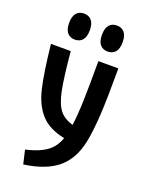

<svg xmlns="http://www.w3.org/2000/svg" viewBox="-156 -718 749 988"><g transform="rotate(20 219.0 -224.5)"><path d="M82 119.1Q133.8 107.4 168 89.8Q202.1 72.3 221.2 49.3Q240.2 26.4 251 -4.9Q165 -22.5 121.1 -70.8Q77.1 -119.1 57.6 -199.7Q38.1 -280.3 21.5 -437.5H129.9Q142.6 -297.9 156.2 -230Q169.9 -162.1 194.8 -129.9Q219.7 -97.7 268.6 -84Q276.4 -142.6 278.8 -221.7Q281.2 -300.8 281.2 -437.5H390.6Q390.6 -267.6 385.3 -180.2Q379.9 -92.8 368.2 -33.2Q348.6 68.4 284.7 123Q220.7 177.7 99.6 194.3ZM128.9 -500Q102.5 -500 87.4 -517.6Q72.3 -535.2 72.3 -571.3Q72.3 -607.4 87.4 -625Q102.5 -642.6 128.9 -642.6Q155.3 -642.6 170.4 -625Q185.5 -607.4 185.5 -571.3Q185.5 -535.2 170.4 -517.6Q155.3 -500 128.9 -500ZM308.6 -500Q282.2 -500 267.1 -517.6Q252 -535.2 252 -571.3Q252 -607.4 267.1 -625Q282.2 -642.6 308.6 -642.6Q335 -642.6 350.1 -625Q365.2 -607.4 365.2 -571.3Q365.2 -535.2 350.1 -517.6Q335 -500 308.6 -500Z"/></g></svg>

Font: Sudo Variable
Style: Regular
Weight: 400
Monospace: yes
Designer: Jens Kutilek
Foundry: Jens Kutilek
Version: Version 0.040